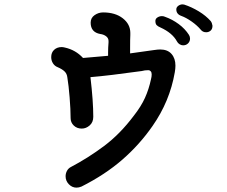

<svg xmlns="http://www.w3.org/2000/svg" viewBox="-20 -835 1040 881"><path d="M901 -699Q884 -719 859 -736.5Q834 -754 812 -762Q789 -770 789 -792Q789 -801 797 -807.5Q805 -814 816 -815Q822 -815 825 -814Q859 -803 892 -783Q925 -763 947 -738Q953 -730 955 -717Q955 -702 946.5 -694.5Q938 -687 926 -687Q910 -687 901 -699ZM792 -645Q771 -684 716 -709Q704 -714 698.5 -720Q693 -726 693 -739Q693 -749 702.5 -755Q712 -761 723 -761Q731 -761 737 -758Q771 -746 800 -724.5Q829 -703 847 -675Q852 -667 852 -658Q852 -645 843 -636Q834 -627 820 -627Q812 -627 804 -632Q796 -637 792 -645ZM785 -534Q785 -520 782 -503Q759 -370 680 -257Q621 -172 542 -103Q463 -34 354 21Q342 26 331 26Q311 26 296 10.5Q281 -5 281 -26Q281 -39 287 -50.5Q293 -62 304 -68Q384 -110 457.5 -165Q531 -220 594 -304Q627 -346 645 -385.5Q663 -425 673 -472Q676 -483 676 -494Q676 -503 671.5 -508Q667 -513 661 -513Q644 -513 630 -509Q480 -488 395 -481Q408 -371 408 -299Q408 -274 391.5 -259.5Q375 -245 355 -245Q333 -245 318.5 -259Q304 -273 304 -293Q304 -332 299.5 -388Q295 -444 289 -480Q287 -497 276 -507.5Q265 -518 244 -527Q231 -532 223 -544.5Q215 -557 215 -573Q215 -594 228.5 -606.5Q242 -619 263 -619Q269 -619 277 -617Q327 -606 361 -569L476 -579V-595Q476 -616 478 -640V-647Q478 -660 467 -668.5Q456 -677 440 -679Q396 -687 396 -731Q396 -753 414 -765.5Q432 -778 453 -778Q509 -778 543.5 -751Q578 -724 578 -684V-674Q577 -659 577 -615V-590Q667 -602 684 -605Q704 -608 715 -608Q749 -608 767 -587.5Q785 -567 785 -534Z"/></svg>

Font: Tsukimi Rounded SemiBold
Style: Regular
Weight: 600
Designer: Takashi Funayama
Foundry: Takashi Funayama
Version: Version 1.032; ttfautohint (v1.8.3)